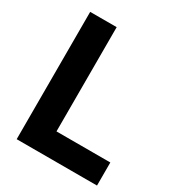

<svg xmlns="http://www.w3.org/2000/svg" viewBox="-177 -859 901 973"><g transform="rotate(30 273.5 -372.5)"><path d="M66 -745H221V-135H536V0H66Z"/></g></svg>

Font: Eudoxus Sans ExtraBold
Style: Regular
Weight: 800
Designer: Stijn de Vries
Foundry: tokotype
Version: Version 2.005